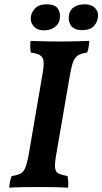

<svg xmlns="http://www.w3.org/2000/svg" viewBox="-20 -869 476 892"><path d="M179 -534Q185 -569 182 -587Q179 -605 165 -613Q151 -621 123 -625Q121 -637 120.5 -650.5Q120 -664 122 -679Q152 -678 186 -677Q220 -676 257 -676Q291 -676 326 -677Q361 -678 395 -679Q394 -665 392 -651.5Q390 -638 385 -625Q359 -621 344.5 -613Q330 -605 321.5 -585.5Q313 -566 306 -527L240 -144Q234 -108 236 -89Q238 -70 252 -63Q266 -56 294 -51Q296 -39 297 -25Q298 -11 296 3Q262 1 229.5 0.5Q197 0 161 0Q124 0 88 0.5Q52 1 23 3Q24 -13 26.5 -26Q29 -39 34 -51Q61 -55 75 -62.5Q89 -70 97 -88.5Q105 -107 112 -143ZM184 -728Q152 -728 135.5 -748Q119 -768 124 -795Q128 -816 145.5 -832.5Q163 -849 197 -849Q236 -849 249.5 -828Q263 -807 257 -777Q253 -756 232.5 -742Q212 -728 184 -728ZM362 -729Q325 -729 310 -750Q295 -771 301 -802Q306 -825 325.5 -837Q345 -849 374 -849Q406 -849 423 -830Q440 -811 434 -783Q430 -762 413.5 -745.5Q397 -729 362 -729Z"/></svg>

Font: Vollkorn SemiBold
Style: Italic
Weight: 600
Italic angle: -11°
Designer: Friedrich Althausen
Foundry: Friedrich Althausen
Version: Version 5.000